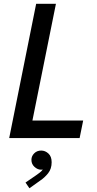

<svg xmlns="http://www.w3.org/2000/svg" viewBox="-20 -740 519 1029"><path d="M29.3 0 173.8 -719.7H279.8L153.8 -94.2H425.8L406.7 0ZM137.7 269 116.7 238.3 170.9 201.2Q181.2 193.8 192.1 185.8Q203.1 177.7 210.9 166.5Q218.8 155.3 218.3 141.1H229.5Q229 151.4 222.2 160.4Q215.3 169.4 199.7 169.4Q181.6 169.4 165 154.5Q148.4 139.6 148.4 116.7Q148.4 96.7 163.3 81.8Q178.2 66.9 200.7 66.9Q222.2 66.9 239.5 82.8Q256.8 98.6 256.8 129.4Q256.8 165 237.8 188.7Q218.8 212.4 195.8 227.5Z"/></svg>

Font: Reddit Sans Medium
Style: Italic
Weight: 500
Italic angle: -11.25°
Designer: Stephen Hutchings
Version: Version 1.013